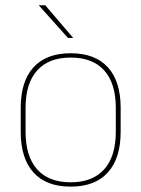

<svg xmlns="http://www.w3.org/2000/svg" viewBox="-20 -700 539 732"><path d="M249.5 11.5Q156 11.5 107.5 -42.5Q59 -96.5 59 -197.5V-289Q59 -390 107.8 -443.5Q156.5 -497 249.5 -497Q342.5 -497 391.2 -443.5Q440 -390 440 -289V-197.5Q440 -96.5 391.2 -42.5Q342.5 11.5 249.5 11.5ZM249.5 -5Q333 -5 377.2 -54.5Q421.5 -104 421.5 -197.5V-289Q421.5 -382 377.5 -431.2Q333.5 -480.5 249.5 -480.5Q165.5 -480.5 121.5 -431.2Q77.5 -382 77.5 -289V-197.5Q77.5 -104 121.5 -54.5Q165.5 -5 249.5 -5ZM258.5 -556 152.5 -680H128.5V-679L239 -555.5H258.5Z"/></svg>

Font: Anek Malayalam Medium Thin
Style: Regular
Weight: 250
Version: Version 1.003